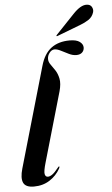

<svg xmlns="http://www.w3.org/2000/svg" viewBox="-61 -945 580 994"><g transform="rotate(-5 229.5 -448.0)"><path d="M324 -728.5Q359.5 -728.5 376.5 -715.8Q393.5 -703 393.5 -686Q393.5 -670.5 382.8 -660.2Q372 -650 352.5 -650Q334 -650 314 -659.8Q294 -669.5 275.2 -679.2Q256.5 -689 242 -689Q227.5 -689 216 -674.5Q204.5 -660 204.5 -642Q204.5 -627 215 -612.8Q225.5 -598.5 237.5 -580.2Q249.5 -562 254.8 -536Q260 -510 249.5 -471.5L145 -109Q132 -64.5 135.2 -50Q138.5 -35.5 151 -35.5Q161.5 -35.5 174.2 -44.5Q187 -53.5 205.5 -77Q210.5 -84 213 -83.5Q217 -82.5 212 -72.5Q191.5 -36 156.2 -13.5Q121 9 74.5 9Q31.5 9 20 -15.8Q8.5 -40.5 22.5 -89L172.5 -609.5Q190 -671.5 228 -700Q266 -728.5 324 -728.5ZM356.5 -863.5Q397 -906.5 428 -905Q447 -904.5 454.5 -891Q462 -877.5 458 -863.5Q450.5 -839 429.8 -825.5Q409 -812 385.5 -803.5L264 -757Q259.5 -755 258.5 -757.5Q257.5 -759.5 261 -763Z"/></g></svg>

Font: Fraunces 144pt S000 SemiBold
Style: Italic
Weight: 600
Italic angle: -16°
Version: Version 1.000; ttfautohint (v1.8.3)